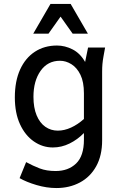

<svg xmlns="http://www.w3.org/2000/svg" viewBox="-20 -755 626 970"><path d="M55 -263Q55 -345 81.5 -403.5Q108 -462 156 -493.5Q204 -525 268 -525Q308 -525 346.5 -505.5Q385 -486 410 -442L425 -515H511L503 -471Q499 -449 497.5 -431.5Q496 -414 496 -393V-46Q496 31 466 85Q436 139 383.5 167Q331 195 265 195Q216 195 165 180Q114 165 79 145L112 64Q147 83 181 96Q215 109 261 109Q325 109 364.5 71Q404 33 404 -49V-83Q372 -50 331.5 -30Q291 -10 247 -10Q195 -10 151 -40.5Q107 -71 81 -127.5Q55 -184 55 -263ZM149 -266Q149 -211 165 -172.5Q181 -134 209 -114.5Q237 -95 272 -95Q305 -95 339 -110.5Q373 -126 404 -154V-283Q404 -341 386.5 -377Q369 -413 341 -430.5Q313 -448 283 -448Q221 -448 185 -397Q149 -346 149 -266ZM148 -585 235 -735H337L424 -585H347L286 -671L225 -585Z"/></svg>

Font: Radio Canada
Style: Regular
Weight: 400
Designer: Charles Daoud, Etienne Aubert Bonn, Alexandre Saumier Demers, Jacques Le Bailly
Foundry: Radio-Canada
Version: Version 2.104;gftools[0.9.28.dev5+ged2979d]